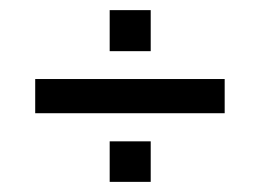

<svg xmlns="http://www.w3.org/2000/svg" viewBox="-20 -570 514 379"><path d="M196.5 -469V-550H277.5V-469ZM49.5 -346.5V-414H423.5V-346.5ZM196.5 -211V-291H277.5V-211Z"/></svg>

Font: Big Shoulders Stencil Display SemiBold
Style: Regular
Weight: 600
Designer: Patric King
Foundry: XO Type Co
Version: Version 1.000